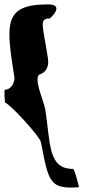

<svg xmlns="http://www.w3.org/2000/svg" viewBox="-31 -740 418 873"><path d="M-8 -273C15 -268 151 -118 155 -94C190 86 193 122 328 111C326 100 308 28 301 28C187 28 199 -86 175 -242C169 -280 115 -394 153 -403C177 -412 193 -436 187 -475C163 -629 145 -656 196 -656C196 -656 268 -720 187 -720C-19 -720 -3 -629 35 -384C32 -351 12 -332 -9 -332C-13 -330 -9 -278 -8 -273Z"/></svg>

Font: Ampere
Style: RevIta
Weight: 400
Version: Version 1